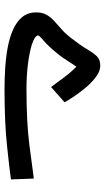

<svg xmlns="http://www.w3.org/2000/svg" viewBox="183 -668 485 892"><g transform="rotate(90 426.0 -222.5)"><path d="M384.8 -216.8Q364.3 -243.7 340.8 -275.9Q317.4 -308.1 290 -334.5Q276.9 -314.9 267.8 -300.8Q258.8 -286.6 249.3 -272.5Q239.7 -258.3 223.6 -239.3Q197.8 -208 180.9 -192.6Q164.1 -177.2 155.5 -169.9Q147 -162.6 144.5 -155.8Q149.9 -139.6 186.3 -127.9Q222.7 -116.2 277.8 -109.4Q333 -102.5 394.5 -102.5Q546.9 -102.5 651.6 -115.7Q756.3 -128.9 810.1 -136.7L814 -30.3Q765.6 -23.4 657 -12Q548.3 -0.5 395.5 -0.5Q350.6 -0.5 301 -3.4Q251.5 -6.3 204.8 -14.6Q158.2 -22.9 120.6 -39.1Q83 -55.2 60.5 -81.8Q38.1 -108.4 38.1 -147.9Q38.1 -175.8 48.8 -195.1Q59.6 -214.4 77.4 -230.7Q95.2 -247.1 116.5 -265.6Q137.7 -284.2 158.2 -311Q191.9 -354.5 209.5 -384.5Q227.1 -414.6 242.4 -429.9Q257.8 -445.3 285.2 -445.3Q311.5 -445.3 338.6 -424.8Q365.7 -404.3 389.6 -375.2Q413.6 -346.2 431.2 -319.3Q448.7 -292.5 455.6 -279.3Z"/></g></svg>

Font: Vazir Medium FD-UI
Style: Medium-FD-UI
Weight: 500
Designer: Saber Rastikerdar
Foundry: Saber Rastikerdar
Version: Version 30.1.0